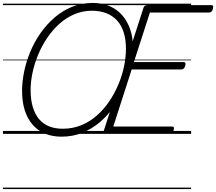

<svg xmlns="http://www.w3.org/2000/svg" viewBox="-20 -910 1469 1305"><path d="M398 19Q336 19 286.5 -1.5Q237 -22 202 -62Q167 -102 148.5 -160Q130 -218 130 -292Q130 -355 144 -423Q158 -491 186 -558.5Q214 -626 255.5 -685Q297 -744 350.5 -790.5Q404 -837 469.5 -863.5Q535 -890 611 -890Q674 -890 724.5 -868.5Q775 -847 810.5 -806.5Q846 -766 865 -710Q884 -654 884 -585Q884 -523 869.5 -454.5Q855 -386 826.5 -318Q798 -250 757 -189.5Q716 -129 661.5 -82Q607 -35 541 -8Q475 19 398 19ZM406 -35Q475 -35 533 -59Q591 -83 639 -125.5Q687 -168 723.5 -222.5Q760 -277 785.5 -338Q811 -399 823.5 -461Q836 -523 836 -579Q836 -642 820.5 -690.5Q805 -739 775 -771.5Q745 -804 702 -820.5Q659 -837 605 -837Q541 -837 485 -813Q429 -789 383 -747.5Q337 -706 300.5 -652Q264 -598 239 -537.5Q214 -477 201 -415.5Q188 -354 188 -298Q188 -233 202.5 -184Q217 -135 244.5 -101.5Q272 -68 313 -51.5Q354 -35 406 -35ZM709 0Q695 0 689 -5.5Q683 -11 686 -23L955 -856Q958 -866 964.5 -870.5Q971 -875 987 -875H1415Q1426 -875 1428 -869Q1430 -863 1427 -850Q1424 -837 1417.5 -831Q1411 -825 1401 -825H999L890 -488H1227Q1238 -488 1240 -481.5Q1242 -475 1239 -463Q1235 -450 1228.5 -444Q1222 -438 1212 -438H875L750 -50H1148Q1159 -50 1161.5 -44Q1164 -38 1160 -25Q1157 -12 1150.5 -6Q1144 0 1134 0ZM0 365H1279V375H0ZM0 -20H1279V0H0ZM0 -505H1279V-500H0ZM0 -885H1279V-875H0Z"/></svg>

Font: Playwrite DK Uloopet Guides
Style: Regular
Weight: 400
Designer: Veronika Burian, José Scaglione
Foundry: TypeTogether
Version: Version 1.003